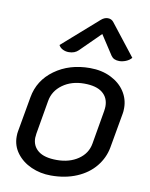

<svg xmlns="http://www.w3.org/2000/svg" viewBox="-85 -812 691 883"><g transform="rotate(10 260.5 -370.0)"><path d="M28 -140Q28 -156 30 -165L59 -329Q73 -410 141.5 -459.5Q210 -509 306 -509Q361 -509 403.5 -488Q446 -467 469 -432Q492 -397 492 -355Q492 -338 490 -329L461 -165Q452 -116 419.5 -76Q387 -36 334 -13.5Q281 9 214 9Q164 9 121.5 -10Q79 -29 53.5 -63Q28 -97 28 -140ZM377 -169 404 -326Q406 -340 406 -348Q406 -388 377.5 -411Q349 -434 292 -434Q233 -434 191.5 -404Q150 -374 142 -326L115 -169Q113 -155 113 -149Q113 -111 141.5 -88.5Q170 -66 228 -66Q287 -66 328 -94Q369 -122 377 -169ZM196 -564Q181 -564 168 -570.5Q155 -577 149 -589L316 -736Q331 -749 347 -749Q364 -749 374 -736L489 -589Q479 -577 463 -570.5Q447 -564 432 -564Q406 -564 394 -581L334 -673L241 -581Q224 -564 196 -564Z"/></g></svg>

Font: K2D
Style: Italic
Weight: 400
Italic angle: -10°
Designer: Katatrad Aksorn Co.,Ltd.
Foundry: Cadson Demak Co.,Ltd.
Version: Version 1.000; ttfautohint (v1.6)